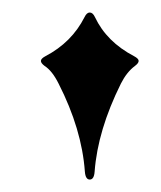

<svg xmlns="http://www.w3.org/2000/svg" viewBox="-20 -727 258 307"><path d="M52.7 -637.2Q94.7 -659.2 115.2 -699.7Q118.7 -707 123.5 -707Q128.4 -707 131.8 -699.7Q150.4 -660.2 194.3 -637.2Q201.7 -633.3 201.7 -629.6Q201.7 -626 195.8 -621.6Q182.6 -611.8 173.3 -593.3Q136.2 -518.6 131.3 -452.6Q130.4 -439.9 123.5 -439.9Q116.7 -439.9 115.7 -452.6Q110.8 -520.5 73.7 -593.3Q63.5 -613.8 51.3 -621.6Q45.4 -626 45.4 -629.6Q45.4 -633.3 52.7 -637.2Z"/></svg>

Font: UnifrakturMaguntia18
Style: Book
Weight: 400
Designer: j. 'mach' wust, Gerrit Ansmann, Georg Duffner, based on a font by Peter Wiegel, original typeface by Carl Albert Fahrenw
Version: Version 2017-03-19